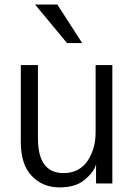

<svg xmlns="http://www.w3.org/2000/svg" viewBox="-20 -814 598 852"><path d="M72.3 -184.6Q72.3 -269.5 72.3 -525.4Q90.8 -525.4 148.4 -525.4Q148.4 -444.3 148.4 -200.2Q148.4 -45.9 261.7 -45.9Q331.1 -45.9 368.2 -99.6Q404.3 -153.3 404.3 -226.6Q404.3 -326.2 404.3 -525.4Q422.9 -525.4 478.5 -525.4Q478.5 -393.6 478.5 0Q460 0 406.2 0Q406.2 -21.5 406.2 -85Q398.4 -52.7 357.4 -17.6Q317.4 17.6 244.1 17.6Q168.9 17.6 120.1 -34.2Q72.3 -85 72.3 -184.6ZM135.7 -793.9Q160.2 -793.9 234.4 -793.9Q261.7 -751 344.7 -623Q328.1 -623 277.3 -623Q242.2 -666 135.7 -793.9Z"/></svg>

Font: Gothic A1
Style: Regular
Weight: 400
Designer: HanYang I&C Co.,Ltd.
Version: Version 2.50